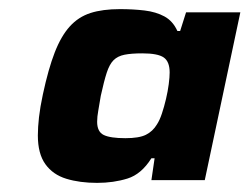

<svg xmlns="http://www.w3.org/2000/svg" viewBox="-20 -715 547 421"><path d="M193 -314Q155 -314 125.5 -323Q96 -332 79.5 -355Q63 -378 63 -418Q63 -436 65.5 -458Q68 -480 74 -508Q86 -564 100 -600Q114 -636 133 -657Q152 -678 178.5 -686.5Q205 -695 243 -695Q272 -695 297 -692Q322 -689 340.5 -679Q359 -669 369 -647H375L388 -688H507L429 -320H312L319 -368H312Q290 -333 259.5 -323.5Q229 -314 193 -314ZM255 -412Q285 -412 300 -419.5Q315 -427 324 -442Q330 -451 335 -466Q340 -481 344 -498Q348 -515 350 -530.5Q352 -546 352 -556Q352 -580 339 -589Q326 -598 292 -598Q268 -598 253 -595Q238 -592 229 -583Q220 -574 214 -555.5Q208 -537 201 -505Q198 -486 195.5 -472.5Q193 -459 193 -448Q193 -426 207.5 -419Q222 -412 255 -412Z"/></svg>

Font: Saira Thin Expanded
Style: Bold Italic
Weight: 700
Width: 7
Italic angle: -12°
Version: Version 1.101